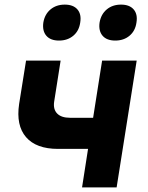

<svg xmlns="http://www.w3.org/2000/svg" viewBox="-20 -813 640 833"><path d="M336 0 362 -167H232Q137 -167 93 -218Q49 -269 63 -362L93 -550H243L215 -372Q210 -339 228 -320.5Q246 -302 284 -302H384L423 -550H573L486 0ZM480 -637Q443 -637 425 -658Q407 -679 412 -715Q418 -751 443 -772Q468 -793 505 -793Q542 -793 560 -772Q578 -751 572 -715Q567 -679 542 -658Q517 -637 480 -637ZM236 -637Q199 -637 181 -658Q163 -679 168 -715Q174 -751 199 -772Q224 -793 261 -793Q298 -793 316 -772Q334 -751 328 -715Q323 -679 298 -658Q273 -637 236 -637Z"/></svg>

Font: JetBrains Mono ExtraBold
Style: Italic
Weight: 800
Italic angle: -9°
Monospace: yes
Designer: Philipp Nurullin, Konstantin Bulenkov
Foundry: JetBrains
Version: Version 2.305; ttfautohint (v1.8.4.7-5d5b)